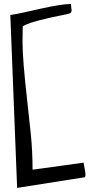

<svg xmlns="http://www.w3.org/2000/svg" viewBox="-20 -834 465 936"><path d="M30.3 -760.7Q62.5 -765.6 101.1 -774.4Q139.6 -783.2 179.7 -792Q280.3 -814.5 326.2 -814.5Q326.2 -801.8 328.6 -788.1Q331.1 -774.4 320.3 -768.6Q302.7 -763.7 269.5 -757.3Q236.3 -751 201.2 -742.2Q115.2 -722.7 90.8 -705.1Q89.8 -673.8 89.8 -628.9Q89.8 -584 95.7 -512.7Q101.6 -441.4 111.3 -355.5Q121.1 -269.5 129.9 -183.6Q138.7 -97.7 138.7 -6.8L387.7 -41Q387.7 -36.1 390.1 -25.4Q392.6 -14.6 394.5 -2.4Q396.5 9.8 396.5 19.5Q396.5 29.3 391.6 30.3L63.5 82Z"/></svg>

Font: Architects Daughter
Style: Regular
Weight: 400
Designer: Kimberly Geswein
Foundry: Kimberly Geswein
Version: Version 1.003 2010